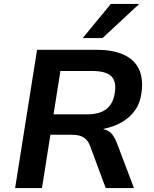

<svg xmlns="http://www.w3.org/2000/svg" viewBox="-20 -959 784 979"><path d="M57 0 169 -705H473Q556 -705 610 -680.5Q664 -656 687.5 -608.5Q711 -561 702 -490Q696 -436 669.5 -398Q643 -360 601 -336Q559 -312 508 -302L507 -300L516 -298Q537 -292 551.5 -274.5Q566 -257 579 -222L663 0H519L440 -213Q432 -235 419 -248Q406 -261 388 -266.5Q370 -272 343 -272H237L194 0ZM253 -376H424Q490 -376 524.5 -404.5Q559 -433 566 -490Q574 -546 546 -571.5Q518 -597 451 -597H288ZM402 -765 545 -939H690L503 -765Z"/></svg>

Font: Nunito Sans 7pt
Style: Bold Italic
Weight: 700
Italic angle: -9°
Version: Version 3.101;gftools[0.9.27]